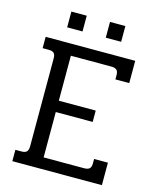

<svg xmlns="http://www.w3.org/2000/svg" viewBox="-119 -884 782 965"><g transform="rotate(15 272.0 -401.5)"><path d="M131 -803H211V-721H131ZM332 -803H412V-721H332ZM39 -59H71Q90 -59 98 -67.5Q106 -76 106 -96V-552Q106 -572 98 -580Q90 -588 71 -588H39V-647H505V-531H433V-553Q433 -572 424.5 -580Q416 -588 396 -588H186V-354H378V-295H186V-59H396Q416 -59 424.5 -67Q433 -75 433 -94V-117H505V0H39Z"/></g></svg>

Font: Pridi Light
Style: Regular
Weight: 300
Version: Version 1.002